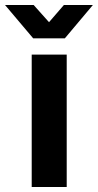

<svg xmlns="http://www.w3.org/2000/svg" viewBox="-62 -743 389 763"><path d="M-42 -723.1H71.8L132.8 -654.8L191.9 -723.1H307.1L195.8 -590.8H69.8ZM64 0V-525.9H203.1V0Z"/></svg>

Font: Archivo
Style: Bold
Weight: 700
Designer: Hector Gatti
Foundry: Omnibus-Type
Version: Version 2.001